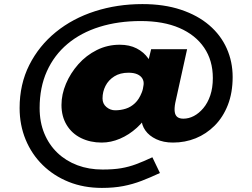

<svg xmlns="http://www.w3.org/2000/svg" viewBox="-20 -744 1235 940"><path d="M479 176Q390 176 316.5 146.5Q243 117 189 64Q135 11 105.5 -60.5Q76 -132 76 -215Q76 -332 123.5 -426Q171 -520 253.5 -587Q336 -654 445 -689Q554 -724 677 -724Q783 -724 865.5 -696.5Q948 -669 1004.5 -620.5Q1061 -572 1090 -507Q1119 -442 1119 -367Q1119 -290 1095.5 -230Q1072 -170 1031 -129Q990 -88 938 -67Q886 -46 827 -46Q780 -46 745 -62.5Q710 -79 691.5 -105.5Q673 -132 673 -161Q673 -178 673 -193Q673 -208 673 -223L714 -199Q688 -153 650 -118.5Q612 -84 567.5 -65Q523 -46 478 -46Q422 -46 377 -68Q332 -90 306.5 -132Q281 -174 281 -230Q281 -282 303 -334Q325 -386 363.5 -429.5Q402 -473 454 -499Q506 -525 566 -525Q614 -525 649 -507Q684 -489 705.5 -458.5Q727 -428 732 -390L689 -377L720 -503H896L838 -240Q833 -213 835.5 -196Q838 -179 848.5 -171Q859 -163 878 -163Q904 -163 929 -176Q954 -189 975.5 -214.5Q997 -240 1009.5 -277Q1022 -314 1022 -362Q1022 -448 979.5 -510.5Q937 -573 858.5 -607Q780 -641 669 -641Q559 -641 467.5 -612.5Q376 -584 310.5 -529Q245 -474 209.5 -395Q174 -316 174 -215Q174 -146 197 -90.5Q220 -35 261.5 4.5Q303 44 359 65Q415 86 482 86Q536 86 573.5 79.5Q611 73 646 60Q681 47 726 26L763 103Q716 125 673 141.5Q630 158 583.5 167Q537 176 479 176ZM544 -204Q571 -204 596 -212Q621 -220 641 -239Q661 -258 674 -291Q677 -298 679.5 -308.5Q682 -319 683 -329Q685 -346 677 -359.5Q669 -373 652 -380.5Q635 -388 609 -388Q568 -388 539.5 -370Q511 -352 496.5 -323.5Q482 -295 482 -262Q482 -236 501 -220Q520 -204 544 -204Z"/></svg>

Font: Lexend Peta Black
Style: Regular
Weight: 900
Version: Version 1.007